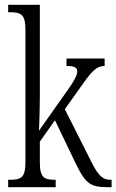

<svg xmlns="http://www.w3.org/2000/svg" viewBox="-20 -780 485 800"><path d="M14 0H212V-31H208C166 -31 146 -39 146 -103V-190L209 -279L294 -102C338 -11 357 0 435 0H445V-31H439C402 -31 383 -59 353 -121L250 -325L305 -402C358 -478 378 -505 416 -505V-536H257V-505C290 -505 302 -499 302 -482C302 -467 290 -442 241 -375L142 -235C144 -257 146 -338 146 -374V-760H14V-729H22C66 -729 86 -721 86 -657V-105C86 -39 67 -31 22 -31H14Z"/></svg>

Font: Noto Serif Lao ExtraCondensed Light
Style: Regular
Weight: 300
Width: 2
Designer: Monotype Design Team
Foundry: Monotype Imaging Inc.
Version: Version 2.003